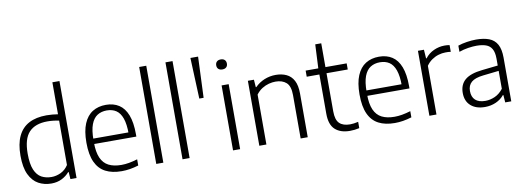

<svg xmlns="http://www.w3.org/2000/svg" viewBox="-63 -1187 4293 1576"><g transform="rotate(-10 2084.0 -399.0)"><path d="M261 9Q202 9 154.2 -17.2Q106.5 -43.5 78.2 -102.5Q50 -161.5 50 -259.5Q50 -358 80.5 -422.2Q111 -486.5 170.5 -518Q230 -549.5 317.5 -549.5Q342 -549.5 366.8 -547.2Q391.5 -545 412.5 -541.5V-808H471.5V0H420.5L416.5 -59H411.5Q387 -29.5 348.5 -10.2Q310 9 261 9ZM271.5 -43.5Q311 -43.5 349 -61.5Q387 -79.5 412.5 -118.5V-488.5Q393 -493 367 -496Q341 -499 316 -499Q214.5 -499 162.8 -444.2Q111 -389.5 111 -265.5Q111 -179.5 131.5 -131.2Q152 -83 188.2 -63.2Q224.5 -43.5 271.5 -43.5Z M847.5 9.5Q767.5 9.5 712.8 -19Q658 -47.5 629.8 -109.2Q601.5 -171 601.5 -271Q601.5 -367.5 627.5 -429.2Q653.5 -491 700.8 -520.2Q748 -549.5 812 -549.5Q875.5 -549.5 920.8 -520.2Q966 -491 990 -429Q1014 -367 1014 -270V-249.5H633V-294.5H971.5L956 -282Q956 -363.5 938.8 -412Q921.5 -460.5 889.2 -481.8Q857 -503 811.5 -503Q766 -503 732.5 -481.8Q699 -460.5 680.8 -412.2Q662.5 -364 662.5 -282V-263Q662.5 -182 684 -133.2Q705.5 -84.5 748 -63Q790.5 -41.5 853.5 -41.5Q884 -41.5 917 -47.2Q950 -53 988 -64.5V-13Q950 -1.5 915.8 4Q881.5 9.5 847.5 9.5Z M1136 0V-808H1195V0Z M1355 0V-808H1414V0Z M1577 -467 1563 -808H1627L1613 -467Z M1776 0V-541.5H1835V0ZM1805.5 -669.5Q1784.5 -669.5 1772.8 -680.5Q1761 -691.5 1761 -710.5Q1761 -730.5 1772.8 -741.8Q1784.5 -753 1805.5 -753Q1826.5 -753 1838.2 -741.8Q1850 -730.5 1850 -710.5Q1850 -691.5 1838.2 -680.5Q1826.5 -669.5 1805.5 -669.5Z M1995 0V-541.5H2045.5L2050 -478.5H2054.5Q2088.5 -513 2133.2 -531.2Q2178 -549.5 2227.5 -549.5Q2277.5 -549.5 2316.2 -531.5Q2355 -513.5 2376.8 -472.8Q2398.5 -432 2398.5 -363.5V0H2339.5V-361.5Q2339.5 -436.5 2306.2 -466Q2273 -495.5 2216.5 -495.5Q2190.5 -495.5 2161.2 -488Q2132 -480.5 2104 -463Q2076 -445.5 2054 -416V0Z M2749.5 9Q2670.5 9 2626.2 -31.8Q2582 -72.5 2582 -163V-541.5L2591.5 -740H2641.5V-173Q2641.5 -101.5 2671.5 -72.5Q2701.5 -43.5 2760 -43.5Q2775.5 -43.5 2792 -45.8Q2808.5 -48 2828 -52.5V0Q2808 4.5 2788.8 6.8Q2769.5 9 2749.5 9ZM2476.5 -490.5V-541.5H2818.5V-490.5Z M3124 9.5Q3044 9.5 2989.2 -19Q2934.5 -47.5 2906.2 -109.2Q2878 -171 2878 -271Q2878 -367.5 2904 -429.2Q2930 -491 2977.2 -520.2Q3024.5 -549.5 3088.5 -549.5Q3152 -549.5 3197.2 -520.2Q3242.5 -491 3266.5 -429Q3290.5 -367 3290.5 -270V-249.5H2909.5V-294.5H3248L3232.5 -282Q3232.5 -363.5 3215.2 -412Q3198 -460.5 3165.8 -481.8Q3133.5 -503 3088 -503Q3042.5 -503 3009 -481.8Q2975.5 -460.5 2957.2 -412.2Q2939 -364 2939 -282V-263Q2939 -182 2960.5 -133.2Q2982 -84.5 3024.5 -63Q3067 -41.5 3130 -41.5Q3160.5 -41.5 3193.5 -47.2Q3226.5 -53 3264.5 -64.5V-13Q3226.5 -1.5 3192.2 4Q3158 9.5 3124 9.5Z M3412.5 0V-541.5H3462.5L3467.5 -468.5H3472Q3501 -506.5 3544.5 -526.2Q3588 -546 3634 -546Q3646.5 -546 3656.5 -545.2Q3666.5 -544.5 3676.5 -542.5V-486.5Q3665.5 -488.5 3654.8 -488.8Q3644 -489 3631.5 -489Q3604 -489 3574.2 -480.2Q3544.5 -471.5 3517.5 -452.8Q3490.5 -434 3471.5 -406V0Z M3875.5 8.5Q3801 8.5 3757.8 -29.8Q3714.5 -68 3714.5 -136.5Q3714.5 -206 3759.8 -244.8Q3805 -283.5 3903.5 -294L4057.5 -311L4062 -267L3906 -249.5Q3836.5 -242 3806 -215.5Q3775.5 -189 3775.5 -142Q3775.5 -92.5 3803.8 -66.5Q3832 -40.5 3887.5 -40.5Q3927 -40.5 3966.2 -57.8Q4005.5 -75 4036.5 -115V-365.5Q4036.5 -418 4020 -447Q4003.5 -476 3971.5 -487.5Q3939.5 -499 3892.5 -499Q3862 -499 3823.5 -493.2Q3785 -487.5 3746.5 -474V-525.5Q3779.5 -537 3820.5 -543.2Q3861.5 -549.5 3898 -549.5Q3962 -549.5 4006 -532.5Q4050 -515.5 4072.5 -474.8Q4095 -434 4095 -363.5V0H4044.5L4040 -62H4035.5Q4008.5 -28.5 3966.5 -10Q3924.5 8.5 3875.5 8.5Z"/></g></svg>

Font: Encode Sans Condensed Thin Light
Style: Regular
Weight: 300
Version: Version 3.002